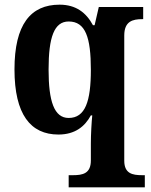

<svg xmlns="http://www.w3.org/2000/svg" viewBox="-20 -566 645 822"><path d="M274 236H600V184H588C547 184 512 177 512 122V-414C512 -475 548 -484 589 -484H593V-536H403L385 -458H378C349 -512 305 -546 235 -546C111 -546 42 -461 42 -269C42 -76 111 10 230 10C301 10 343 -24 369 -72H375C372 -42 369 8 369 49V121C369 177 334 184 293 184H274ZM274 -61C212 -61 188 -132 188 -268C188 -407 212 -474 274 -474C346 -474 369 -406 369 -267C369 -132 345 -61 274 -61Z"/></svg>

Font: Noto Serif Tamil SemiCondensed
Style: Bold
Weight: 700
Width: 4
Designer: Indian Type Foundry, Tom Grace, and the Monotype Design Team
Foundry: Monotype Imaging Inc.
Version: Version 2.004